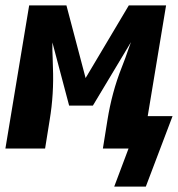

<svg xmlns="http://www.w3.org/2000/svg" viewBox="-30 -550 659 711"><path d="M393 141 446 0H351L368 -106Q376 -156 389 -204.5Q402 -253 421 -301L434 -335Q439 -350 444.5 -365Q450 -380 455 -394L314 -159H226L164 -393Q164 -379 164 -364.5Q164 -350 165 -336L166 -300Q168 -252 165 -203Q162 -154 154 -106L137 0H-10L78 -530H216L287 -261L447 -530H585L517 -120H609L510 141Z"/></svg>

Font: Iosevka Curly Heavy Extended
Style: Italic
Weight: 900
Width: 7
Italic angle: -9°
Monospace: yes
Designer: Belleve Invis
Foundry: Belleve Invis
Version: Version 11.1.0; ttfautohint (v1.8.3)